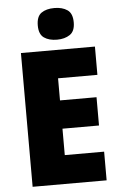

<svg xmlns="http://www.w3.org/2000/svg" viewBox="-62 -979 633 1021"><g transform="rotate(-5 255.0 -468.5)"><path d="M465 0H70V-714H465V-563H255V-445H450V-294H255V-153H465ZM268 -937Q310 -937 337 -918.5Q364 -900 364 -852Q364 -805 336.5 -786.5Q309 -768 268 -768Q225 -768 198.5 -786.5Q172 -805 172 -852Q172 -900 198 -918.5Q224 -937 268 -937Z"/></g></svg>

Font: Noto Sans Lao UI SemCond Blk
Style: Regular
Weight: 900
Width: 4
Designer: Monotype Design Team
Foundry: Monotype Imaging Inc.
Version: Version 2.000; ttfautohint (v1.8.4.7-5d5b)